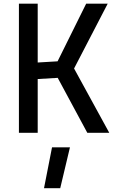

<svg xmlns="http://www.w3.org/2000/svg" viewBox="-20 -707 617 1022"><path d="M214.3 294.6 256.9 77.4H352.3L300.6 294.6ZM80.7 0V-687.5H180.7V-374.3L286.5 -380.6L438.7 -687.5H553.3L374.3 -342.4L561.7 0H444.8L287.2 -292.6L180.7 -286.3V0Z"/></svg>

Font: Titillium Web SemiBold
Style: Regular
Weight: 600
Designer: Mohamed Gaber, Accademia di Belle Arti di Urbino
Foundry: Kief Type Foundry, Accademia di Belle Arti di Urbino
Version: Version 3.000; ttfautohint (v1.8.4)